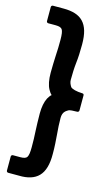

<svg xmlns="http://www.w3.org/2000/svg" viewBox="-134 -770 570 980"><g transform="rotate(15 151.5 -279.5)"><path d="M110.8 -255.4Q114.7 -262.2 119.1 -268.3Q123.5 -274.4 128.9 -278.8Q123.5 -283.7 119.4 -289.6Q115.2 -295.4 111.3 -302.7Q94.7 -333 94.7 -387.7Q94.7 -412.6 95.5 -435.3Q96.2 -458 97.2 -478.5Q98.6 -499 99.1 -520Q99.6 -541 99.6 -563Q99.6 -605 91.3 -616.7Q84 -628.4 57.1 -628.4H17.6Q13.7 -628.4 11 -631.1Q8.3 -633.8 8.3 -637.7V-711.9Q8.3 -715.8 11 -718.5Q13.7 -721.2 17.6 -721.2H74.7Q108.9 -721.2 134.8 -713.1Q160.6 -705.1 178 -687Q195.3 -668.9 203.9 -639.9Q212.4 -610.8 212.4 -568.4Q212.4 -540.5 211.2 -515.9Q210 -491.2 207.5 -470.2Q205.1 -449.2 204.1 -426Q203.1 -402.8 203.1 -379.4Q203.1 -369.6 206.5 -360.8Q210 -352.1 215.3 -343.8Q221.7 -337.4 237.5 -333.3Q253.4 -329.1 277.8 -328.1Q286.6 -328.1 286.6 -318.8V-240.2Q286.6 -236.3 283.9 -233.4Q281.2 -230.5 277.3 -230.5Q243.2 -230.5 232.4 -226.1Q228.5 -223.6 223.1 -220.2Q217.8 -216.8 215.3 -213.4V-213.9Q203.1 -201.2 203.1 -178.2Q203.1 -156.2 204.3 -135.3Q205.6 -114.3 207.5 -92.3Q209.5 -68.8 210.9 -43.9Q212.4 -19 212.4 8.8Q212.9 51.3 204.3 80.8Q195.8 110.4 178.2 128.4Q160.6 146.5 134.5 154.5Q108.4 162.6 74.7 161.6H17.6Q13.7 161.6 11 158.9Q8.3 156.2 8.3 152.3V78.1Q8.3 74.2 11 71.5Q13.7 68.8 17.6 68.8H57.1Q84 68.8 91.3 57.6Q95.7 50.8 97.7 37.6Q99.6 24.4 99.6 4.4Q99.6 -18.1 99.1 -39.1Q98.6 -60.1 97.2 -80.6Q96.2 -101.1 95.5 -124Q94.7 -147 94.7 -171.9Q94.7 -223.6 110.8 -255.4Z"/></g></svg>

Font: Pyidaungsu ZawDecode
Style: Bold
Weight: 700
Designer: Sun Tun
Foundry: Your Own Font Foundry
Version: Version 2.50